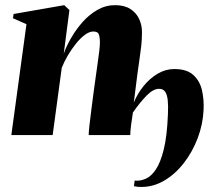

<svg xmlns="http://www.w3.org/2000/svg" viewBox="-20 -536 850 762"><path d="M233 -323Q243.5 -353 262.8 -386.2Q282 -419.5 308.2 -449Q334.5 -478.5 367 -497Q399.5 -515.5 437 -515.5Q474 -515.5 497.5 -500.2Q521 -485 532.2 -460.8Q543.5 -436.5 543.5 -409Q543.5 -379.5 540.5 -352.8Q537.5 -326 533.5 -300Q529.5 -274 526 -247L511 -129Q525.5 -164.5 550 -194.8Q574.5 -225 605.8 -243.5Q637 -262 671.5 -262Q721.5 -262 747.2 -238.5Q773 -215 781.5 -178Q790 -141 788 -101Q785.5 -42.5 764.5 12.5Q743.5 67.5 709.5 111.2Q675.5 155 632.2 180.5Q589 206 541.5 206Q532 206 526.8 205.5Q521.5 205 511.5 203L514.5 180.5Q518.5 181 521 181Q523.5 181 526.5 181Q541.5 181 560.8 172.2Q580 163.5 598.2 137Q616.5 110.5 629.8 57.8Q643 5 646.5 -83Q648 -115 645.8 -137.5Q643.5 -160 635.5 -171.8Q627.5 -183.5 611 -183.5Q588 -183.5 561.2 -156Q534.5 -128.5 507.5 -89.5Q504 -69 500.5 -41.5Q497 -14 497 0H332Q332 -12.5 335.2 -40.5Q338.5 -68.5 342.8 -102.5Q347 -136.5 351.2 -167.5Q355.5 -198.5 358 -217Q362.5 -250 366.8 -279.8Q371 -309.5 373.8 -332.2Q376.5 -355 376.5 -366.5Q376.5 -388.5 372.2 -399.8Q368 -411 350.5 -411Q334.5 -411 316.5 -397.5Q298.5 -384 281 -362.2Q263.5 -340.5 248.8 -315.2Q234 -290 225 -266.5L189 0H25L85 -440L31.5 -463.5L34 -480.5L235 -515.5L255.5 -496Z"/></svg>

Font: Merriweather 144pt Black
Style: Italic
Weight: 900
Italic angle: -7.8°
Version: Version 2.101